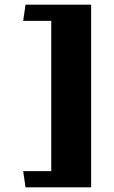

<svg xmlns="http://www.w3.org/2000/svg" viewBox="-20 -708 493 828"><path d="M80 30H201V-618H80L90 -688H373V100H90Z"/></svg>

Font: Gold Bold
Style: Regular
Weight: 400
Designer: jaiki
Version: Version 1.000